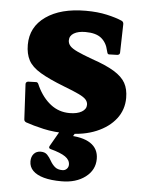

<svg xmlns="http://www.w3.org/2000/svg" viewBox="-53 -559 630 825"><g transform="rotate(5 262.0 -146.5)"><path d="M328 -312Q390 -291 425 -269.5Q460 -248 474.5 -222Q489 -196 489 -158Q489 -107 459 -68Q429 -29 375.5 -6.5Q322 16 253 16Q193 16 147 5.5Q101 -5 70 -16Q61 -20 61 -29L53 -180Q53 -189 63 -191L94 -192Q104 -194 108 -184L112 -175Q135 -127 170.5 -99.5Q206 -72 252 -72Q285 -72 304.5 -83.5Q324 -95 324 -114Q324 -126 315.5 -136Q307 -146 284 -157Q261 -168 219 -184Q152 -210 114.5 -232.5Q77 -255 62.5 -282.5Q48 -310 48 -349Q48 -426 112 -471Q176 -516 284 -516Q335 -516 375 -507Q415 -498 440 -487Q449 -483 449 -473L446 -350Q446 -341 436 -339L403 -338Q393 -336 391 -347L389 -354Q382 -387 359 -406Q336 -425 290 -425Q259 -425 240.5 -414Q222 -403 222 -383Q222 -370 231 -359.5Q240 -349 263.5 -338Q287 -327 328 -312ZM243 223Q198 223 167 214.5Q136 206 119.5 189.5Q103 173 103 149Q103 129 114 116.5Q125 104 144 104Q162 104 172 114.5Q182 125 190 139.5Q198 154 210 164.5Q222 175 243 175Q254 175 261.5 167.5Q269 160 269 149Q269 129 249 115Q229 101 184 89Q175 86 179 77L242 -33H311L244 78L249 24Q316 24 351 47Q386 70 386 114Q386 162 346 192.5Q306 223 243 223Z"/></g></svg>

Font: Hahmlet Black
Style: Regular
Weight: 900
Version: Version 1.002